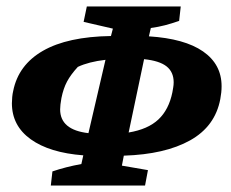

<svg xmlns="http://www.w3.org/2000/svg" viewBox="-20 -566 717 597"><path d="M138 11 143 -33Q184 -47 233 -56L239 -83Q134 -91 75.5 -133Q17 -175 17 -245Q17 -254 18 -264.5Q19 -275 21 -283Q37 -364 113.5 -408Q190 -452 325 -454L331 -477L240 -498L250 -546H542L537 -501Q514 -493 493 -487.5Q472 -482 449 -479L443 -453Q554 -446 611.5 -406Q669 -366 669 -298Q669 -288 668 -278.5Q667 -269 665 -258Q649 -173 571 -129.5Q493 -86 365 -82L359 -51L440 -37L431 11ZM520 -310Q520 -342 498 -359.5Q476 -377 428 -382L380 -154Q440 -164 472.5 -194.5Q505 -225 516 -279Q517 -285 518.5 -293.5Q520 -302 520 -310ZM167 -226Q167 -162 255 -152L308 -380Q256 -374 222 -358Q200 -334 188.5 -312.5Q177 -291 171 -261Q167 -239 167 -226Z"/></svg>

Font: Piazzolla SC
Style: Bold Italic
Weight: 700
Italic angle: -11.3°
Designer: Juan Pablo del Peral
Foundry: Huerta Tipografica
Version: Version 1.330